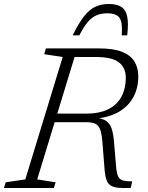

<svg xmlns="http://www.w3.org/2000/svg" viewBox="-44 -940 742 960"><path d="M386.5 -372Q455 -372 499 -394.8Q543 -417.5 564 -458Q585 -498.5 585 -550.5Q585 -601.5 550.5 -628.2Q516 -655 435 -655H293L298 -698H450Q522.5 -698 565.8 -681Q609 -664 628.2 -632.5Q647.5 -601 647.5 -558.5Q647.5 -501.5 623.8 -456.2Q600 -411 553 -382.5Q506 -354 436 -347V-351Q469.5 -347.5 487.5 -334.8Q505.5 -322 513.8 -298Q522 -274 525.5 -237L537 -101.5Q540 -71 547.5 -56.5Q555 -42 571.2 -37.5Q587.5 -33 617 -33L609.5 0Q571.5 1 547.5 -1.2Q523.5 -3.5 509.5 -12.5Q495.5 -21.5 489 -39Q482.5 -56.5 479.5 -85L467.5 -235.5Q464 -275 455.8 -295Q447.5 -315 431.2 -322Q415 -329 387 -329H206L210.5 -372ZM142 -43 234 -28.5 225.5 0H-24.5L-15.5 -28.5L82.5 -43L269.5 -655L177 -669L185.5 -698H342ZM492.5 -873.5Q462 -873.5 438.5 -863.5Q415 -853.5 394.5 -829.5Q374 -805.5 353 -763.5H319.5Q349.5 -824.5 376.2 -858.5Q403 -892.5 432.5 -906.2Q462 -920 500.5 -920Q541 -920 563.2 -905.2Q585.5 -890.5 592.2 -856.2Q599 -822 592 -763.5H564.5Q570 -827 554 -850.2Q538 -873.5 492.5 -873.5Z"/></svg>

Font: Newsreader 9pt Light
Style: Italic
Weight: 300
Italic angle: -17°
Designer: Hugues Gentile
Foundry: Production Type
Version: Version 1.003